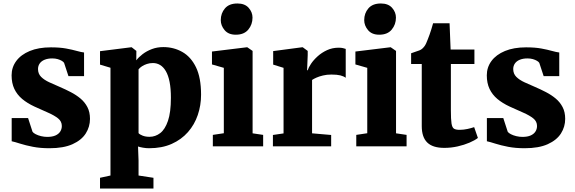

<svg xmlns="http://www.w3.org/2000/svg" viewBox="-20 -839 3296 1101"><path d="M263.5 11Q211 11 168.8 2.8Q126.5 -5.5 96 -15.2Q65.5 -25 47 -29V-162H141L166.5 -83.5Q171 -76.5 184.5 -69.5Q198 -62.5 215.8 -58.2Q233.5 -54 251 -54Q279.5 -54 298 -62.2Q316.5 -70.5 325.5 -84.8Q334.5 -99 334.5 -116.5Q334.5 -143 313.2 -160Q292 -177 256.8 -192.5Q221.5 -208 177.5 -228Q136.5 -247 107.2 -271.5Q78 -296 62.2 -329.2Q46.5 -362.5 46.5 -407Q46.5 -453 73.2 -489.2Q100 -525.5 150.5 -546.5Q201 -567.5 271.5 -567.5Q323 -567.5 359.2 -560.8Q395.5 -554 420.2 -547Q445 -540 462 -538V-402.5H372.5L347.5 -478.5Q344 -484.5 334.2 -490.2Q324.5 -496 310.8 -500Q297 -504 279.5 -504Q254.5 -504 236 -496.5Q217.5 -489 207.8 -475.2Q198 -461.5 198 -443Q198 -416 215.8 -398.2Q233.5 -380.5 262.5 -367.2Q291.5 -354 324 -340Q355.5 -326.5 386.2 -310.5Q417 -294.5 441.8 -273.8Q466.5 -253 481.2 -224.8Q496 -196.5 496 -157.5Q496 -112 471.8 -73.8Q447.5 -35.5 396 -12.2Q344.5 11 263.5 11Z M553.5 242V180.5L613.5 167.5V-450.5L553.5 -468.5V-545.5L732.5 -568H735L762 -547L761.5 -493Q775 -511 797.8 -528.5Q820.5 -546 850.8 -557.5Q881 -569 916.5 -569Q976 -569 1025.2 -541.2Q1074.5 -513.5 1103.8 -453.5Q1133 -393.5 1133 -296Q1133 -235 1114.2 -179.8Q1095.5 -124.5 1057.8 -81.5Q1020 -38.5 964.5 -13.8Q909 11 835 11Q817.5 11 799.5 7.8Q781.5 4.5 771.5 1L774.5 81.5V167.5L860 180.5V242ZM837.5 -54.5Q871 -54.5 898.8 -75.8Q926.5 -97 943.2 -146Q960 -195 960 -278.5Q960 -331.5 952.5 -369.2Q945 -407 931 -431Q917 -455 898.2 -466.2Q879.5 -477.5 857 -477.5Q838.5 -477.5 822.5 -472.2Q806.5 -467 794 -458.8Q781.5 -450.5 774.5 -441.5V-75.5Q781.5 -67.5 798.2 -61Q815 -54.5 837.5 -54.5Z M1200.5 0V-65.5L1263.5 -75V-450L1195.5 -469.5V-543.5L1396 -568H1398L1428.5 -547V-74.5L1489 -65.5V0ZM1331.5 -640Q1290 -640 1268 -666.2Q1246 -692.5 1246 -723.5Q1246 -763 1270 -791Q1294 -819 1341 -819H1342Q1384 -819 1406 -794Q1428 -769 1428 -738Q1428 -698.5 1403.8 -669.2Q1379.5 -640 1332.5 -640Z M1545 0V-65L1606 -74V-450L1546.5 -468.5V-546L1712.5 -568H1716L1744.5 -547V-523L1741 -436H1744.5Q1749 -451.5 1763.5 -473.2Q1778 -495 1801.5 -516.2Q1825 -537.5 1855.5 -551.5Q1886 -565.5 1922 -565.5Q1936 -565.5 1946.2 -563.2Q1956.5 -561 1962.5 -558.5V-393Q1950.5 -402 1931.5 -406.8Q1912.5 -411.5 1880 -411.5Q1854 -411.5 1832.2 -406.2Q1810.5 -401 1794.8 -394Q1779 -387 1769.5 -380.5V-74.5L1879 -65V0Z M2023 0V-65.5L2086 -75V-450L2018 -469.5V-543.5L2218.5 -568H2220.5L2251 -547V-74.5L2311.5 -65.5V0ZM2154 -640Q2112.5 -640 2090.5 -666.2Q2068.5 -692.5 2068.5 -723.5Q2068.5 -763 2092.5 -791Q2116.5 -819 2163.5 -819H2164.5Q2206.5 -819 2228.5 -794Q2250.5 -769 2250.5 -738Q2250.5 -698.5 2226.2 -669.2Q2202 -640 2155 -640Z M2527.5 9Q2461.5 9 2430 -21.8Q2398.5 -52.5 2398.5 -116V-472H2337.5V-533.5Q2350 -538.5 2362.2 -542.2Q2374.5 -546 2384.8 -550Q2395 -554 2402 -560.5Q2409.5 -567.5 2414.5 -574.5Q2419.5 -581.5 2423.8 -590.8Q2428 -600 2432.5 -612Q2438 -625 2443.2 -640.2Q2448.5 -655.5 2453.8 -672.2Q2459 -689 2463.5 -705.5H2558L2564 -555H2700.5V-472H2565.5V-206.5Q2565.5 -154.5 2569.2 -130.8Q2573 -107 2583.8 -100.8Q2594.5 -94.5 2615.5 -94.5Q2638 -94.5 2660.8 -99.5Q2683.5 -104.5 2699 -110L2720.5 -48Q2702.5 -34 2672.2 -21Q2642 -8 2604.5 0.5Q2567 9 2527.5 9Z M2988.5 11Q2936 11 2893.8 2.8Q2851.5 -5.5 2821 -15.2Q2790.5 -25 2772 -29V-162H2866L2891.5 -83.5Q2896 -76.5 2909.5 -69.5Q2923 -62.5 2940.8 -58.2Q2958.5 -54 2976 -54Q3004.5 -54 3023 -62.2Q3041.5 -70.5 3050.5 -84.8Q3059.5 -99 3059.5 -116.5Q3059.5 -143 3038.2 -160Q3017 -177 2981.8 -192.5Q2946.5 -208 2902.5 -228Q2861.5 -247 2832.2 -271.5Q2803 -296 2787.2 -329.2Q2771.5 -362.5 2771.5 -407Q2771.5 -453 2798.2 -489.2Q2825 -525.5 2875.5 -546.5Q2926 -567.5 2996.5 -567.5Q3048 -567.5 3084.2 -560.8Q3120.5 -554 3145.2 -547Q3170 -540 3187 -538V-402.5H3097.5L3072.5 -478.5Q3069 -484.5 3059.2 -490.2Q3049.5 -496 3035.8 -500Q3022 -504 3004.5 -504Q2979.5 -504 2961 -496.5Q2942.5 -489 2932.8 -475.2Q2923 -461.5 2923 -443Q2923 -416 2940.8 -398.2Q2958.5 -380.5 2987.5 -367.2Q3016.5 -354 3049 -340Q3080.5 -326.5 3111.2 -310.5Q3142 -294.5 3166.8 -273.8Q3191.5 -253 3206.2 -224.8Q3221 -196.5 3221 -157.5Q3221 -112 3196.8 -73.8Q3172.5 -35.5 3121 -12.2Q3069.5 11 2988.5 11Z"/></svg>

Font: Merriweather 20pt Black
Style: Regular
Weight: 900
Version: Version 2.100